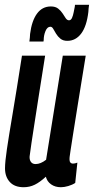

<svg xmlns="http://www.w3.org/2000/svg" viewBox="-20 -774 393 804"><path d="M79 10Q41 10 21 -12Q1 -34 1 -69Q1 -96 9 -150Q17 -204 33 -298.5Q49 -393 72 -541H169Q153 -440 142 -370.5Q131 -301 124 -254.5Q117 -208 112 -176.5Q107 -145 104 -119Q103 -105 109.5 -96Q116 -87 129 -87Q150 -87 173 -105L243 -541H339Q319 -417 306 -337.5Q293 -258 286 -212Q279 -166 275.5 -144.5Q272 -123 271.5 -116.5Q271 -110 271 -107Q271 -89 286 -89Q294 -89 304 -93L295 -8Q283 0 266 5Q249 10 235 10Q211 10 194 -2Q177 -14 172 -34Q147 -11 125.5 -0.5Q104 10 79 10ZM103 -600Q104 -608 105 -616.5Q106 -625 106 -632Q113 -687 135 -717Q157 -747 193 -747Q212 -747 223.5 -738Q235 -729 242 -718Q249 -707 255 -698Q261 -689 269 -689Q277 -689 281.5 -699Q286 -709 288.5 -722.5Q291 -736 293 -745Q293 -745 293.5 -749Q294 -753 294 -754H353Q352 -746 351 -738.5Q350 -731 350 -724Q343 -664 320 -633.5Q297 -603 262 -603Q244 -603 233 -612Q222 -621 215 -632.5Q208 -644 203 -653Q198 -662 191 -662Q178 -662 170.5 -644Q163 -626 163 -606Q163 -606 162.5 -603Q162 -600 162 -600Z"/></svg>

Font: Georama Extra Condensed SemiBold
Style: Italic
Weight: 600
Width: 2
Italic angle: -9°
Designer: Jean-Baptiste Levee
Foundry: Production Type
Version: Version 1.000